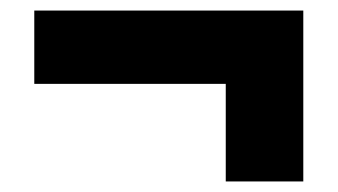

<svg xmlns="http://www.w3.org/2000/svg" viewBox="-20 -344 640 364"><path d="M45 -324H555V0H408V-185H45Z"/></svg>

Font: Livvic
Style: Bold
Weight: 700
Designer: Jacques Le Bailly, Baron von Fonthausen
Version: Version 1.001; ttfautohint (v1.8.2)